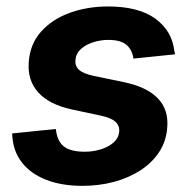

<svg xmlns="http://www.w3.org/2000/svg" viewBox="-20 -573 600 603"><path d="M239.5 10.7Q173.2 10.7 124.5 -8.5Q75.8 -27.7 48.6 -63Q21.4 -98.3 18.6 -146.6Q18.4 -148.7 18.3 -150.4Q18.2 -152.1 18.2 -154L155.4 -167.9Q159.3 -129.8 180.5 -113.2Q201.7 -96.5 245.9 -96.5Q272.8 -96.5 296.8 -104Q320.8 -111.5 336.7 -125.4Q352.5 -139.4 354.3 -159.1Q356.1 -177.8 342.7 -190.4Q329.3 -203 296.3 -209.9L205.5 -229.3Q134.2 -244.8 100 -282.9Q65.8 -321.1 70.3 -377.5Q73.9 -434 108.6 -473.2Q143.3 -512.3 198.7 -532.5Q254.1 -552.7 319.1 -552.7Q415.7 -552.7 468.1 -514.2Q520.6 -475.6 527.5 -412.9Q528.1 -410.4 528.7 -407.7Q529.3 -405.1 529.5 -402.4L399.1 -389Q395.1 -417 376.9 -432.4Q358.7 -447.7 319.8 -447.7Q296.1 -447.7 273.1 -440.4Q250.1 -433.2 234.5 -419.4Q218.8 -405.6 217 -385.2Q214.8 -366.9 227.4 -354.5Q240.1 -342.1 274.4 -334.6L369.3 -315Q440.9 -300.1 475.3 -264.5Q509.8 -229 505.3 -173.8Q502.6 -130.4 480.2 -96.1Q457.8 -61.8 420.9 -37.9Q384 -14.1 337.3 -1.7Q290.6 10.7 239.5 10.7Z"/></svg>

Font: Inter Variable
Style: Italic
Weight: 400
Italic angle: -9.39999°
Designer: Rasmus Andersson
Foundry: rsms
Version: Version 4.001;git-9221beed3